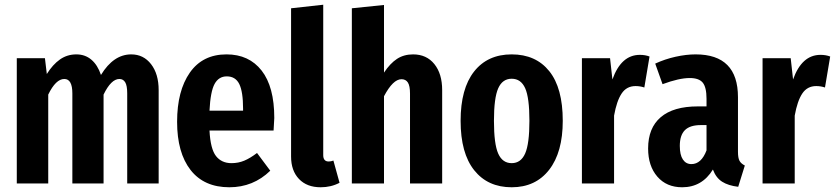

<svg xmlns="http://www.w3.org/2000/svg" viewBox="-20 -776 3531 812"><path d="M651 -395V0H518V-381Q518 -414 509.5 -428Q501 -442 485 -442Q450 -442 418 -376V0H286V-381Q286 -442 252 -442Q216 -442 184 -376V0H51V-530H170L178 -463Q203 -503 233.5 -524.5Q264 -546 303 -546Q340 -546 366.5 -523.5Q393 -501 407 -459Q460 -546 535 -546Q587 -546 619 -504.5Q651 -463 651 -395Z M1137 -224H866Q870 -146 893.5 -116Q917 -86 959 -86Q988 -86 1013 -96.5Q1038 -107 1067 -129L1123 -54Q1051 16 950 16Q843 16 786 -57Q729 -130 729 -261Q729 -392 783 -469Q837 -546 938 -546Q1033 -546 1086.5 -477.5Q1140 -409 1140 -277Q1140 -266 1137 -224ZM1008 -316Q1008 -388 992 -420.5Q976 -453 939 -453Q905 -453 887.5 -421Q870 -389 866 -308H1008Z M1211 -114V-741L1347 -756V-120Q1347 -93 1370 -93Q1380 -93 1390 -97L1416 -3Q1380 16 1336 16Q1278 16 1244.5 -19Q1211 -54 1211 -114Z M1850 -395V0H1714V-380Q1714 -413 1705 -427Q1696 -441 1678 -441Q1642 -441 1604 -369V0H1468V-741L1604 -755V-469Q1630 -508 1659 -527Q1688 -546 1727 -546Q1784 -546 1817 -505Q1850 -464 1850 -395Z M2360 -265Q2360 -132 2302.5 -58Q2245 16 2144 16Q2043 16 1985.5 -56Q1928 -128 1928 -265Q1928 -401 1985 -473.5Q2042 -546 2144 -546Q2246 -546 2303 -475Q2360 -404 2360 -265ZM2069 -265Q2069 -167 2087 -126.5Q2105 -86 2144 -86Q2183 -86 2201 -127Q2219 -168 2219 -265Q2219 -363 2201 -403Q2183 -443 2144 -443Q2105 -443 2087 -402.5Q2069 -362 2069 -265Z M2727 -537 2705 -406Q2687 -412 2668 -412Q2630 -412 2609 -380.5Q2588 -349 2577 -287V0H2441V-530H2560L2570 -440Q2607 -544 2686 -544Q2709 -544 2727 -537Z M3130 -76 3102 14Q3060 9 3034 -7.5Q3008 -24 2995 -59Q2949 16 2865 16Q2799 16 2760 -29Q2721 -74 2721 -148Q2721 -235 2774.5 -280.5Q2828 -326 2931 -326H2968V-358Q2968 -407 2952 -426.5Q2936 -446 2897 -446Q2852 -446 2782 -420L2751 -507Q2792 -526 2837 -536Q2882 -546 2922 -546Q3101 -546 3101 -365V-134Q3101 -108 3107.5 -96Q3114 -84 3130 -76ZM2968 -140V-247H2944Q2898 -247 2876.5 -225.5Q2855 -204 2855 -159Q2855 -121 2868 -101.5Q2881 -82 2904 -82Q2946 -82 2968 -140Z M3491 -537 3469 -406Q3451 -412 3432 -412Q3394 -412 3373 -380.5Q3352 -349 3341 -287V0H3205V-530H3324L3334 -440Q3371 -544 3450 -544Q3473 -544 3491 -537Z"/></svg>

Font: Fira Sans Extra Condensed SemiBold
Style: Regular
Weight: 600
Width: 1
Designer: Carrois Corporate & Edenspiekermann AG
Foundry: Carrois Corporate GbR & Edenspiekermann AG
Version: Version 4.203